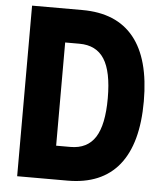

<svg xmlns="http://www.w3.org/2000/svg" viewBox="-55 -848 761 897"><g transform="rotate(5 325.0 -400.0)"><path d="M59 0V-800H295Q455 -800 536.5 -699.5Q618 -599 618 -400Q618 -202 536.5 -101Q455 0 295 0ZM228 -158H295Q374 -158 411.5 -216.5Q449 -275 449 -400Q449 -525 411.5 -583.5Q374 -642 295 -642H228Z"/></g></svg>

Font: Martian Mono SemiCondensed
Style: Bold
Weight: 700
Width: 4
Designer: Roman Shamin
Foundry: Evil Martians
Version: Version 1.000